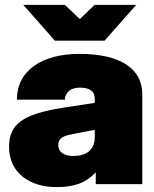

<svg xmlns="http://www.w3.org/2000/svg" viewBox="-20 -752 630 784"><path d="M371 0H561V-368C561 -469 475 -532 304 -532C153 -532 49 -465 49 -345H245C245 -364 258 -394 306 -394C364 -394 367 -364 367 -344V-332L237 -312C72 -286 17 -245 17 -152C17 -45 103 12 210 12C280 12 328 -3 371 -48ZM75 -732 204 -586H407L536 -732H366L306 -674L245 -732ZM218 -159C218 -187 235 -197 280 -205L367 -222V-193C367 -136 328 -115 278 -115C241 -115 218 -132 218 -159Z"/></svg>

Font: Aspekta 950
Style: Regular
Weight: 950
Designer: Ivo Dolenc
Version: Version 2.000